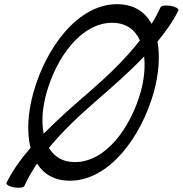

<svg xmlns="http://www.w3.org/2000/svg" viewBox="-20 -842 873 918"><path d="M748 -808C735 -780 721 -754 705 -728C673 -786 619 -822 540 -822C351 -822 199 -612 140 -400C113 -305 107 -210 126 -135C79 -81 39 -25 11 32C8 40 24 50 47 54C70 58 92 55 96 48C113 10 134 -25 157 -60C189 -9 241 22 314 22C503 22 655 -188 715 -400C739 -486 746 -572 733 -643C773 -692 808 -741 833 -792C836 -800 820 -810 797 -814C773 -818 752 -815 748 -808ZM203 -400C250 -567 368 -733 516 -733C582 -733 626 -700 649 -649C579 -559 493 -477 405 -401C333 -339 257 -272 189 -203C177 -260 183 -330 203 -400ZM439 -359C516 -426 598 -497 669 -572C675 -520 669 -460 652 -400C604 -233 487 -67 338 -67C279 -67 239 -93 214 -135C280 -216 359 -289 439 -359Z"/></svg>

Font: Nupuram Condensed Oblique
Style: Regular
Weight: 400
Width: 3
Designer: Santhosh Thottingal (santhosh.thottingal@gmail.com)
Foundry: SMC
Version: Version 1.000